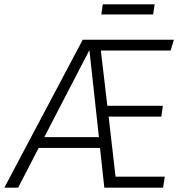

<svg xmlns="http://www.w3.org/2000/svg" viewBox="-58 -869 858 889"><path d="M409 -635 439 -379H696L689 -329H445L477 -51H705L697 0H425L405 -184H121L26 0H-38L325 -685H747L732 -635ZM400 -234 356 -637 147 -234ZM411 -802 418 -849H658L651 -802Z"/></svg>

Font: FiraGO Light
Style: Italic
Weight: 300
Italic angle: -8°
Designer: bBox Type GmbH
Foundry: bBox Type GmbH
Version: Version 1.001